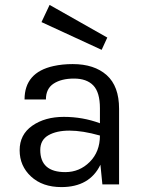

<svg xmlns="http://www.w3.org/2000/svg" viewBox="-20 -751 591 782"><path d="M387 -249V-310Q387 -375 360 -403Q333 -431 281.5 -431Q230 -431 198.5 -410.5Q167 -390 167 -346H80Q80 -456 198 -482Q234 -490 276 -490Q364 -490 414.5 -445Q465 -400 465 -308V0H397L389 -80Q345 11 230 11Q153 11 106.5 -32Q60 -75 60 -139Q60 -203 111.5 -239Q163 -275 240 -275Q317 -275 387 -249ZM144 -140Q144 -50 246 -50Q304 -50 345.5 -91.5Q387 -133 387 -199Q316 -219 263 -219Q210 -219 177 -200Q144 -181 144 -140ZM149 -661 182 -731 417 -598 394 -548Z"/></svg>

Font: Karmilla
Style: Regular
Weight: 400
Designer: Jonathan Pinhorn
Version: Version 1.000